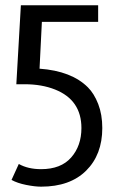

<svg xmlns="http://www.w3.org/2000/svg" viewBox="-20 -532 448 723"><path d="M58.6 -512.2H349.6V-449.7H137.7L128.9 -273.4Q249.5 -264.6 311 -203.1Q334.5 -179.7 349.9 -140.1Q365.2 -100.6 365.2 -49.8Q365.2 50.3 304.4 110.6Q243.7 170.9 134.8 170.9Q111.3 170.9 78.4 164.3Q45.4 157.7 23.4 145.5L50.8 85.4Q85.4 105 134.8 105Q209.5 105 248 61Q286.6 17.1 286.6 -49.8Q286.6 -155.3 187.5 -194.8Q137.7 -214.8 72.3 -214.8H41.5Z"/></svg>

Font: Molengo
Style: Regular
Weight: 400
Designer: moyogo
Foundry: moyogo
Version: Version 0.11; ttfautohint (v0.8) -G 32 -r 16 -x